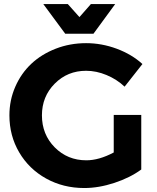

<svg xmlns="http://www.w3.org/2000/svg" viewBox="-20 -926 785 957"><path d="M445.8 -757.8H305.2L195.8 -905.8H317.9L376 -840.8L433.1 -905.8H554.2ZM546.9 -166V-353H684.1V-81.1Q627.9 -40 550 -14.4Q472.2 11.2 399.9 11.2Q295.4 11.2 210 -36.1Q124.5 -83.5 75.7 -166.5Q26.9 -249.5 26.9 -351.1Q26.9 -426.8 56.2 -493.7Q85.4 -560.5 136.2 -608.2Q187 -655.8 257.8 -683.3Q328.6 -710.9 409.2 -710.9Q486.8 -710.9 561.8 -683.1Q636.7 -655.3 689.9 -606.9L601.1 -494.1Q562 -530.8 511 -552Q460 -573.2 409.2 -573.2Q316.4 -573.2 252.7 -509Q189 -444.8 189 -351.1Q189 -255.9 252.9 -191.4Q316.9 -127 410.2 -127Q473.6 -127 546.9 -166Z"/></svg>

Font: Montserrat arm SemiBold
Style: Regular
Weight: 600
Designer: Julieta Ulanovsky
Foundry: Julieta Ulanovsky
Version: Version 6.000;PS 006.000;hotconv 1.0.88;makeotf.lib2.5.64775